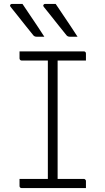

<svg xmlns="http://www.w3.org/2000/svg" viewBox="-20 -963 540 983"><path d="M95 -943Q116 -912 134 -885Q152 -858 170 -831.5Q188 -805 207 -775Q201 -775 194.5 -775Q188 -775 181 -775Q174 -775 167 -775Q161 -775 156.5 -777.5Q152 -780 150 -783Q129 -809 115 -826.5Q101 -844 89.5 -858.5Q78 -873 65 -889.5Q52 -906 34 -928Q30 -933 32.5 -938Q35 -943 41 -943Q51 -943 58.5 -943Q66 -943 75 -943Q84 -943 95 -943ZM265 -943Q286 -912 304 -885Q322 -858 340 -831.5Q358 -805 377 -775Q371 -775 364.5 -775Q358 -775 351 -775Q344 -775 337 -775Q331 -775 326.5 -777.5Q322 -780 320 -783Q299 -809 285 -826.5Q271 -844 259.5 -858.5Q248 -873 235 -889.5Q222 -906 204 -928Q200 -933 202.5 -938Q205 -943 211 -943Q221 -943 228.5 -943Q236 -943 244.5 -943Q253 -943 265 -943ZM275 -20H222L225 -31Q225 -51 225 -72Q225 -93 225 -114Q225 -185 225 -255.5Q225 -326 225 -396.5Q225 -467 225 -538Q225 -609 225 -680H281L275 -669Q275 -653 275 -636Q275 -619 275 -602Q275 -529 275 -456.5Q275 -384 275 -311Q275 -238 275 -165.5Q275 -93 275 -20ZM420 0H91Q88 0 86 -1Q84 -2 82.5 -3.5Q81 -5 80.5 -7Q80 -9 80 -11Q80 -18 80 -23.5Q80 -29 80 -35Q80 -41 80 -47H409Q412 -47 414.5 -45.5Q417 -44 418.5 -41.5Q420 -39 420 -36Q420 -30 420 -24Q420 -18 420 -12.5Q420 -7 420 0ZM80 -700H409Q414 -700 417 -697Q420 -694 420 -689Q420 -684 420 -679.5Q420 -675 420 -671Q420 -667 420 -662.5Q420 -658 420 -653H91Q86 -653 83 -656.5Q80 -660 80 -664Q80 -669 80 -673.5Q80 -678 80 -682Q80 -686 80 -690.5Q80 -695 80 -700Z"/></svg>

Font: Recursive Light
Style: Regular
Weight: 300
Version: Version 1.085